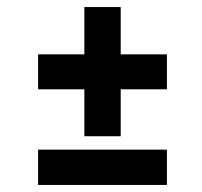

<svg xmlns="http://www.w3.org/2000/svg" viewBox="-20 -600 573 544"><path d="M219 -580H322V-446H453V-347H322V-214H219V-347H88V-446H219ZM88 -176H453V-76H88Z"/></svg>

Font: Reem Kufi Fun Medium
Style: Regular
Weight: 500
Designer: Khaled Hosny
Version: Version 1.005